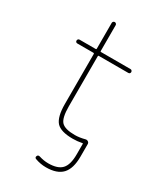

<svg xmlns="http://www.w3.org/2000/svg" viewBox="-224 -805 947 1101"><g transform="rotate(30 250.0 -254.5)"><path d="M271.5 205.1Q235.4 205.1 200.2 192.4Q188.5 188.5 193.4 175.8Q198.2 165 210.9 168.9Q242.2 178.7 271.5 178.7Q334 178.7 360.8 149.9Q387.7 121.1 387.7 52.7V-16.6Q387.7 -20.5 383.8 -20.5L381.8 -19.5Q353.5 -13.7 322.3 -13.7Q243.2 -13.7 213.9 -45.9Q184.6 -79.1 184.6 -164.1V-495.1Q184.6 -500 179.7 -500H73.2Q67.4 -500 64 -503.4Q60.5 -506.8 60.5 -512.2Q60.5 -517.6 64 -521.5Q67.4 -525.4 73.2 -525.4H179.7Q184.6 -525.4 184.6 -529.3V-701.2Q184.6 -706.1 188.5 -710Q192.4 -713.9 197.8 -713.9Q203.1 -713.9 207 -710Q210.9 -706.1 210.9 -701.2V-529.3Q210.9 -525.4 214.8 -525.4H410.2Q416 -525.4 419.4 -521.5Q422.9 -517.6 422.9 -512.2Q422.9 -506.8 419.4 -503.4Q416 -500 410.2 -500H214.8Q210.9 -500 210.9 -495.1V-164.1Q210.9 -86.9 233.9 -62.5Q256.8 -38.1 322.3 -38.1Q353.5 -38.1 389.6 -47.9Q398.4 -49.8 405.8 -44.4Q413.1 -39.1 413.1 -30.3V52.7Q413.1 131.8 378.9 168.5Q344.7 205.1 271.5 205.1Z"/></g></svg>

Font: Rounded-X Mgen+ 1m thin
Style: Regular
Weight: 100
Designer: [Source Han Sans]
Ryoko NISHIZUKA  (kana & ideographs); Paul D. Hunt (Latin, Greek & Cyrillic); Wenlong ZHANG  (bopomofo
Version: Version 1.059.20150602